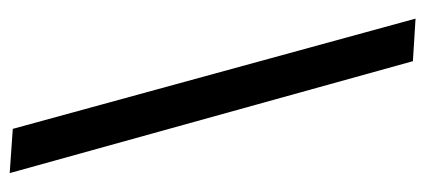

<svg xmlns="http://www.w3.org/2000/svg" viewBox="-258 -418 869 392"><g transform="rotate(-90 176.0 -222.5)"><path d="M246.6 186.5 333.5 191.9 108.4 -630.4 18.1 -636.7Z"/></g></svg>

Font: Neuton
Style: Bold
Weight: 700
Designer: Brian M Zick
Foundry: Brian M Zick
Version: Version 1.560